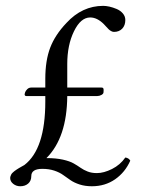

<svg xmlns="http://www.w3.org/2000/svg" viewBox="-20 -631 495 662"><path d="M70.8 -299.8Q64.9 -299.8 64.9 -306.2Q64.9 -308.1 66.7 -313Q68.4 -317.9 74 -323.5Q79.6 -329.1 87.9 -329.1H136.2V-358.9Q136.2 -422.4 153.1 -466.6Q169.9 -510.7 209 -551.8Q263.2 -610.8 335.9 -610.8Q345.2 -610.8 357.2 -608.2Q369.1 -605.5 382.1 -600.1Q395 -594.7 403.6 -584.7Q412.1 -574.7 412.1 -562Q412.1 -543.5 401.4 -532.2Q390.6 -521 373 -521Q368.2 -521 363 -523.9Q357.9 -526.9 354.7 -530Q351.6 -533.2 345.9 -539.3Q340.3 -545.4 337.9 -547.9Q314.9 -570.8 291 -570.8Q258.3 -570.8 235.1 -523.2Q211.9 -475.6 211.9 -410.2V-329.1H330.1Q332.5 -329.1 334.2 -328.4Q335.9 -327.6 336.4 -325.7Q336.9 -323.7 337.2 -322.5Q337.4 -321.3 337.2 -317.6Q336.9 -314 336.9 -313Q336.9 -307.6 329.8 -303.7Q322.8 -299.8 314.9 -299.8H211.9Q210.9 -156.7 140.1 -85.9Q172.9 -85.9 196.8 -80.6Q220.7 -75.2 233.9 -67.6Q247.1 -60.1 257.8 -52.5Q268.6 -44.9 282.2 -39.6Q295.9 -34.2 314 -34.2Q337.9 -34.2 366.2 -48.3Q394.5 -62.5 412.1 -87.9Q423.8 -86.4 429.2 -77.1Q411.6 -37.1 377 -12.9Q342.3 11.2 296.9 11.2Q273.4 11.2 254.6 5.1Q235.8 -1 223.1 -9.8L198.2 -27.3Q185.5 -36.6 167.2 -42.7Q148.9 -48.8 126 -48.8Q87.9 -48.8 87.9 -23.9Q87.9 -7.3 77.1 2Q66.4 11.2 49.8 11.2Q36.1 11.2 25.6 2.9Q15.1 -5.4 15.1 -17.1Q15.1 -20.5 16.4 -23.9Q17.6 -27.3 19 -30Q20.5 -32.7 23.9 -35.9Q27.3 -39.1 29.8 -41Q32.2 -43 37.4 -46.4Q42.5 -49.8 45.2 -51.3Q47.9 -52.7 54.4 -56.6Q61 -60.5 64 -62Q136.2 -117.2 136.2 -280.8V-299.8Z"/></svg>

Font: Linux Libertine Display G
Style: Regular
Weight: 400
Designer: Philipp H. Poll
Foundry: Philipp H. Poll
Version: Version 5.0.9